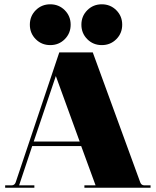

<svg xmlns="http://www.w3.org/2000/svg" viewBox="-20 -874 725 894"><path d="M281.5 -691.5Q254 -664 214 -664Q174 -664 146.5 -691.5Q119 -719 119 -759Q119 -799 146.5 -826.5Q174 -854 214 -854Q254 -854 281.5 -826.5Q309 -799 309 -759Q309 -719 281.5 -691.5ZM521.5 -691.5Q494 -664 454 -664Q414 -664 386.5 -691.5Q359 -719 359 -759Q359 -799 386.5 -826.5Q414 -854 454 -854Q494 -854 521.5 -826.5Q549 -799 549 -759Q549 -719 521.5 -691.5ZM4 0V-11H34Q48 -11 53 -25L256 -630H412L633 -25Q638 -11 652 -11H681V0H373V-11H425L358 -194H130L69 -11H140V0ZM137 -215H351L240 -520Z"/></svg>

Font: Arapey Black-Display
Style: Regular
Weight: 900
Designer: Eduardo Rodriguez Tunni
Foundry: Eduardo Rodriguez Tunni
Version: Version 4.000